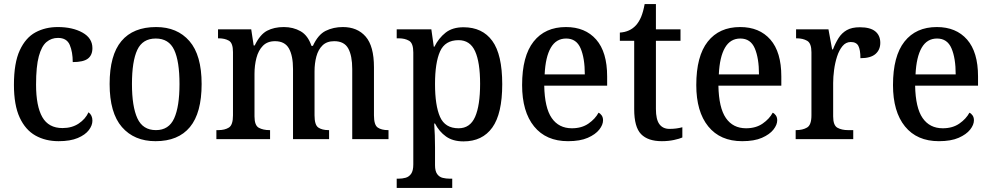

<svg xmlns="http://www.w3.org/2000/svg" viewBox="-20 -679 4837 937"><path d="M266 10Q202 10 153 -17.5Q104 -45 76 -105.5Q48 -166 48 -265Q48 -372 76.5 -433.5Q105 -495 153 -521Q201 -547 262 -547Q334 -547 382.5 -520Q431 -493 431 -444Q431 -410 409 -393Q387 -376 335 -376Q335 -425 320.5 -459.5Q306 -494 263 -494Q231 -494 207 -474Q183 -454 169.5 -404.5Q156 -355 156 -266Q156 -161 186.5 -107.5Q217 -54 285 -54Q331 -54 364 -76Q397 -98 412 -131Q431 -117 431 -90Q431 -67 413.5 -44Q396 -21 359.5 -5.5Q323 10 266 10Z M739 10Q635 10 575 -59Q515 -128 515 -269Q515 -410 572.5 -478.5Q630 -547 742 -547Q845 -547 904.5 -478.5Q964 -410 964 -269Q964 -128 907 -59Q850 10 739 10ZM741 -44Q804 -44 830 -101.5Q856 -159 856 -269Q856 -380 830 -435.5Q804 -491 740 -491Q676 -491 650 -435.5Q624 -380 624 -269Q624 -159 650.5 -101.5Q677 -44 741 -44Z M1036 0V-44H1046Q1077 -44 1097 -56.5Q1117 -69 1117 -116V-425Q1117 -469 1097 -480.5Q1077 -492 1047 -492H1044V-536H1206L1218 -457H1223Q1249 -511 1283.5 -529Q1318 -547 1365 -547Q1411 -547 1447 -526.5Q1483 -506 1500 -455H1507Q1532 -510 1569.5 -528.5Q1607 -547 1653 -547Q1724 -547 1764.5 -500.5Q1805 -454 1805 -351V-116Q1805 -69 1823.5 -56.5Q1842 -44 1873 -44H1876V0H1699V-342Q1699 -407 1679.5 -442.5Q1660 -478 1611 -478Q1575 -478 1554 -457.5Q1533 -437 1524 -403.5Q1515 -370 1515 -331V-116Q1515 -69 1533.5 -56.5Q1552 -44 1583 -44H1586V0H1410V-342Q1410 -407 1390 -442.5Q1370 -478 1322 -478Q1285 -478 1263 -455.5Q1241 -433 1231.5 -396.5Q1222 -360 1222 -318V-111Q1222 -67 1243 -55.5Q1264 -44 1295 -44H1298V0Z M1916 238V193H1925Q1943 193 1959.5 188.5Q1976 184 1986.5 169Q1997 154 1997 123V-423Q1997 -468 1976.5 -480Q1956 -492 1926 -492H1916V-536H2085L2097 -451H2100Q2121 -493 2154.5 -519.5Q2188 -546 2242 -546Q2334 -546 2382.5 -479.5Q2431 -413 2431 -268Q2431 -124 2382.5 -56.5Q2334 11 2242 11Q2190 11 2156.5 -13Q2123 -37 2103 -76H2099Q2101 -50 2102 -18Q2103 14 2103 39V127Q2103 156 2113.5 170.5Q2124 185 2140.5 189Q2157 193 2175 193H2187V238ZM2218 -53Q2274 -53 2298.5 -108.5Q2323 -164 2323 -270Q2323 -375 2298.5 -429Q2274 -483 2218 -483Q2152 -483 2127.5 -428Q2103 -373 2103 -269Q2103 -164 2127.5 -108.5Q2152 -53 2218 -53Z M2752 10Q2645 10 2586.5 -62Q2528 -134 2528 -264Q2528 -405 2584 -476Q2640 -547 2742 -547Q2836 -547 2889.5 -486Q2943 -425 2943 -306V-261H2636Q2638 -153 2672.5 -103Q2707 -53 2771 -53Q2819 -53 2852 -76Q2885 -99 2901 -129Q2910 -125 2916.5 -115.5Q2923 -106 2923 -92Q2923 -70 2904.5 -46.5Q2886 -23 2848.5 -6.5Q2811 10 2752 10ZM2834 -316Q2834 -395 2813.5 -443Q2793 -491 2743 -491Q2694 -491 2668 -446Q2642 -401 2638 -316Z M3210 10Q3142 10 3108.5 -24.5Q3075 -59 3075 -146V-480H3005V-520Q3054 -523 3084 -556Q3099 -573 3109 -597Q3119 -621 3126 -659H3181V-536H3301V-480H3181V-147Q3181 -96 3198 -73Q3215 -50 3247 -50Q3265 -50 3280 -52Q3295 -54 3310 -58V-8Q3297 -2 3269.5 4Q3242 10 3210 10Z M3602 10Q3495 10 3436.5 -62Q3378 -134 3378 -264Q3378 -405 3434 -476Q3490 -547 3592 -547Q3686 -547 3739.5 -486Q3793 -425 3793 -306V-261H3486Q3488 -153 3522.5 -103Q3557 -53 3621 -53Q3669 -53 3702 -76Q3735 -99 3751 -129Q3760 -125 3766.5 -115.5Q3773 -106 3773 -92Q3773 -70 3754.5 -46.5Q3736 -23 3698.5 -6.5Q3661 10 3602 10ZM3684 -316Q3684 -395 3663.5 -443Q3643 -491 3593 -491Q3544 -491 3518 -446Q3492 -401 3488 -316Z M3863 0V-44H3866Q3897 -44 3918.5 -56.5Q3940 -69 3940 -116V-424Q3940 -468 3919 -480Q3898 -492 3868 -492H3865V-536H4023L4041 -438H4045Q4057 -469 4072.5 -493.5Q4088 -518 4112.5 -532Q4137 -546 4176 -546Q4227 -546 4251.5 -526Q4276 -506 4276 -470Q4276 -436 4252.5 -415.5Q4229 -395 4179 -395Q4179 -436 4169 -455Q4159 -474 4132 -474Q4108 -474 4091.5 -454Q4075 -434 4065 -403Q4055 -372 4050.5 -337.5Q4046 -303 4046 -274V-111Q4046 -67 4067 -55.5Q4088 -44 4118 -44H4144V0Z M4562 10Q4455 10 4396.5 -62Q4338 -134 4338 -264Q4338 -405 4394 -476Q4450 -547 4552 -547Q4646 -547 4699.5 -486Q4753 -425 4753 -306V-261H4446Q4448 -153 4482.5 -103Q4517 -53 4581 -53Q4629 -53 4662 -76Q4695 -99 4711 -129Q4720 -125 4726.5 -115.5Q4733 -106 4733 -92Q4733 -70 4714.5 -46.5Q4696 -23 4658.5 -6.5Q4621 10 4562 10ZM4644 -316Q4644 -395 4623.5 -443Q4603 -491 4553 -491Q4504 -491 4478 -446Q4452 -401 4448 -316Z"/></svg>

Font: Noto Serif Bengali SemiCondensed Medium
Style: Regular
Weight: 500
Width: 4
Designer: Juan Bruce, Universal Thirst, Indian Type Foundry and the Monotype Design Team.
Foundry: Monotype Imaging Inc.
Version: Version 2.003; ttfautohint (v1.8.4.7-5d5b)